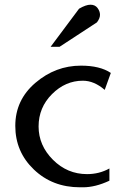

<svg xmlns="http://www.w3.org/2000/svg" viewBox="-20 -785 531 816"><path d="M316 -748Q345 -765 364.5 -765Q384 -765 394.5 -751Q405 -737 405 -722Q405 -707 392 -690L233 -586H195ZM445 -69V-17Q385 11 333 11H320Q203 11 124 -64.5Q45 -140 45 -250Q45 -360 130.5 -433Q216 -506 324 -506Q405 -506 451 -475L425 -403Q380 -442 332 -442Q258 -442 201 -385Q144 -328 144 -247.5Q144 -167 205 -106Q266 -45 350 -45Q402 -45 445 -69Z"/></svg>

Font: Sawarabi Mincho
Style: Regular
Weight: 400
Version: Version 1.00